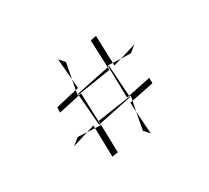

<svg xmlns="http://www.w3.org/2000/svg" viewBox="-94 -642 798 732"><g transform="rotate(-30 305.0 -276.0)"><path d="M370 -353 221 -330V-327L126 -306L127 -329L221 -351L229 -393L221 -486L242 -462L229 -393L232 -353L221 -351L217 -329L221 -330V-334L370 -365L365 -486L391 -491L395 -370L430 -368L395 -358V-370L373 -371V-366L370 -365ZM502 -390 473 -367 430 -368ZM377 -367 386 -230 376 -228 373 -366ZM232 -192 221 -327 232 -330 237 -193ZM215 -61 212 -188 178 -190 212 -200V-188L237 -187V-193H238V-205L387 -227L386 -230L487 -251V-227L388 -207L379 -164L386 -65L365 -88L379 -164L377 -205L388 -207L392 -227H387V-224L238 -193L241 -65ZM138 -192 178 -190 108 -168Z"/></g></svg>

Font: Literata 72pt Medium
Style: Regular
Weight: 500
Designer: Latin by Veronika Burian and Jose Scaglione. Greek by Irene Vlachou. Cyrillic by Vera Evstafieva.
Foundry: TypeTogether
Version: Version 3.002